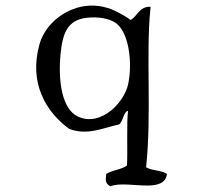

<svg xmlns="http://www.w3.org/2000/svg" viewBox="-20 -487 703 682"><path d="M573 131C554 117 519 120 499 107C519 -82 498 -294 514 -453L515 -463C500 -464 490 -459 482 -453C468 -442 460 -425 444 -416C431 -426 401 -444 376 -454C371 -456 366 -458 361 -459C319 -472 276 -469 238 -454C182 -432 136 -386 120 -329C101 -260 107 -201 127 -152C149 -97 189 -56 226 -29C290 -5 344 -32 403 -45C418 -56 419 -92 435 -93C429 -57 434 60 431 101C410 116 379 117 357 131C358 143 348 162 372 175C404 161 462 173 508 172C542 171 569 163 573 131ZM435 -187C428 -156 405 -119 374 -94C340 -67 297 -53 255 -74C200 -101 186 -200 195 -294C202 -366 218 -417 290 -424C329 -428 369 -422 393 -404C437 -371 452 -266 435 -187Z"/></svg>

Font: Yuji Syuku Std R
Style: Regular
Weight: 400
Designer: Kataoka Yuji
Foundry: Kinuta Font Factory
Version: Version 3.000;hotconv 1.0.111;makeotfexe 2.5.65597